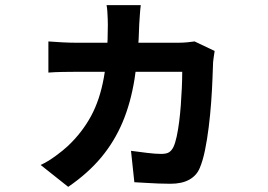

<svg xmlns="http://www.w3.org/2000/svg" viewBox="-20 -650 1040 746"><path d="M527 -630Q525 -616 523.5 -593.5Q522 -571 521 -556Q518 -439 503 -344.5Q488 -250 456 -174.5Q424 -99 372.5 -37.5Q321 24 245 76L138 -9Q166 -22 196 -44Q226 -66 244 -83Q299 -135 333.5 -198.5Q368 -262 383.5 -348.5Q399 -435 399 -553Q399 -563 398.5 -577.5Q398 -592 397 -606.5Q396 -621 394 -630ZM814 -452Q812 -442 810.5 -429Q809 -416 808 -409Q807 -384 805.5 -343Q804 -302 800.5 -253.5Q797 -205 791 -156.5Q785 -108 776.5 -66.5Q768 -25 756 3Q744 32 715.5 48Q687 64 642 64Q619 64 594.5 63Q570 62 546 60.5Q522 59 502 58L489 -64Q519 -60 551.5 -56Q584 -52 606 -52Q627 -52 637 -58.5Q647 -65 654 -79Q661 -94 666.5 -119.5Q672 -145 676 -176Q680 -207 682.5 -241Q685 -275 686.5 -308.5Q688 -342 688 -371H274Q253 -371 223.5 -370.5Q194 -370 168 -368V-489Q194 -487 222 -485.5Q250 -484 273 -484H675Q691 -484 706.5 -485.5Q722 -487 736 -489Z"/></svg>

Font: Noto Sans JP Thin
Style: Bold
Weight: 700
Version: Version 2.004-H2;hotconv 1.0.118;makeotfexe 2.5.65603